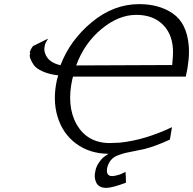

<svg xmlns="http://www.w3.org/2000/svg" viewBox="-20 -727 935 930"><path d="M127 -470Q126 -470 125 -471L124 -472Q127 -487 140 -504L213 -540L203 -523Q198 -514 197 -506Q192 -487 198 -470Q212 -425 273 -411Q319 -532 424.5 -619.5Q530 -707 654 -707Q752 -707 818 -661Q884 -615 894 -508Q900 -444 880 -356H334L331 -347Q301 -214 351 -125Q402 -35 511 -34Q526 -34 560 -36Q680 -48 813 -111L803 -51Q734 -19 679 -5Q663 -1 635 4Q607 9 588.5 13.5Q570 18 549.5 26Q529 34 516.5 49.5Q504 65 499 87Q492 126 524 126Q535 126 558 119Q560 119 575 112Q586 106 588 106Q589 115 589.5 132Q590 149 590 158Q523 183 495 183Q459 183 446.5 158Q434 133 442 101Q446 79 459.5 60Q473 41 480.5 35.5Q488 30 505 18Q414 17 349 -31Q284 -79 259 -161Q234 -243 256 -341Q259 -353 262 -362Q218 -367 187 -381Q156 -395 144.5 -411Q133 -427 127 -443Q121 -459 127 -470ZM349 -410 814 -412Q818 -457 818 -468Q820 -554 772 -604.5Q724 -655 640 -655Q554 -655 471 -586Q388 -517 349 -410Z"/></svg>

Font: Coval
Style: ExtraLight Italic
Weight: 200
Foundry: Context Ltd
Version: Version 001.000